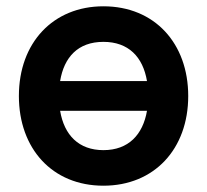

<svg xmlns="http://www.w3.org/2000/svg" viewBox="-20 -575 658 610"><path d="M308.5 15C470 15 578 -101.5 578 -270C578 -437 471.5 -555 308.5 -555C149 -555 40 -439.5 40 -270C40 -103 146 15 308.5 15ZM171 -223H447C434 -147.5 388.5 -98 308.5 -98C230.5 -98 184 -145.5 171 -223ZM171 -317.5C183.5 -393 227.5 -442 308.5 -442C388 -442 434 -394.5 447 -317.5Z"/></svg>

Font: Manrope
Style: Bold
Weight: 700
Designer: Mikhail Sharanda
Foundry: Mikhail Sharanda
Version: Version 4.505;FEAKit 1.0